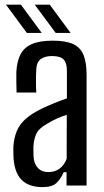

<svg xmlns="http://www.w3.org/2000/svg" viewBox="-20 -778 435 805"><path d="M158 6.5Q102 6.5 71.8 -22.8Q41.5 -52 37 -113Q36.5 -125.5 36 -137.8Q35.5 -150 36 -162.5Q38.5 -198.5 49.8 -227Q61 -255.5 86.8 -278.8Q112.5 -302 157 -323.5Q180.5 -334.5 207.2 -345.5Q234 -356.5 260.5 -365.5V-481.5Q260.5 -514 246.8 -528.5Q233 -543 198 -543Q168.5 -543 151 -530.5Q133.5 -518 132 -486.5Q131 -472.5 130.8 -453.5Q130.5 -434.5 131 -416.8Q131.5 -399 132 -390H49.5Q49 -410 48.5 -432.8Q48 -455.5 48.5 -476Q51 -521.5 66.2 -550.5Q81.5 -579.5 114.2 -593.5Q147 -607.5 201.5 -607.5Q256.5 -607.5 287.2 -593Q318 -578.5 330.5 -546.8Q343 -515 343 -464.5V0H259V-56H247Q234 -26.5 215.8 -10Q197.5 6.5 158 6.5ZM182.5 -56.5Q210 -56.5 229.5 -70.8Q249 -85 259.5 -112L260 -296.5Q240.5 -290.5 219.8 -281.5Q199 -272.5 174 -257Q141.5 -238.5 131.5 -215.2Q121.5 -192 120 -162.5Q120 -149 120.2 -139Q120.5 -129 121 -118.5Q123.5 -89.5 139.5 -73Q155.5 -56.5 182.5 -56.5ZM213.5 -640 125.5 -758.5H188.5L276 -640ZM92.5 -640 5 -758.5H67.5L155 -640Z"/></svg>

Font: Big Shoulders
Style: Regular
Weight: 400
Designer: Patric King
Foundry: XO Type Co
Version: Version 2.002